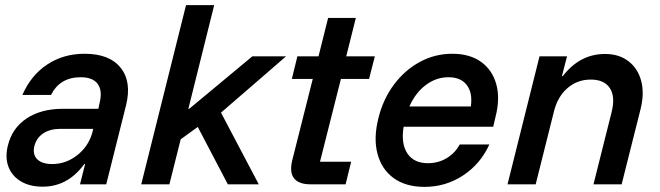

<svg xmlns="http://www.w3.org/2000/svg" viewBox="-20 -720 2578 750"><path d="M146.7 9.2Q95.8 9.2 61.3 -11.7Q26.7 -32.5 12.9 -68.8Q-0.8 -105 10.8 -151.7Q27.5 -220 84.2 -257.5Q140.8 -295 225.8 -295H364.2L369.2 -318.3Q380.8 -365.8 361.7 -392.1Q342.5 -418.3 295 -418.3Q214.2 -418.3 179.2 -349.2H67.5Q100.8 -425.8 164.2 -467.9Q227.5 -510 310.8 -510Q407.5 -510 451.2 -455.4Q495 -400.8 472.5 -309.2L395 0H292.5L312.5 -79.2H309.2Q245 9.2 146.7 9.2ZM184.2 -79.2Q237.5 -79.2 281.7 -113.8Q325.8 -148.3 340.8 -202.5L344.2 -216.7H215.8Q175.8 -216.7 149.2 -199.2Q122.5 -181.7 114.2 -149.2Q106.7 -116.7 125.4 -97.9Q144.2 -79.2 184.2 -79.2Z M531.7 0 706.7 -700H816.7L715.8 -295H719.2L965.8 -500H1097.5L843.3 -280L990.8 0H870L752.5 -224.2L685.8 -175.8L641.7 0Z M1192.5 0Q1147.5 0 1128.8 -23.3Q1110 -46.7 1121.7 -94.2L1201.7 -411.7H1120L1141.7 -500H1224.2L1261.7 -650H1370L1332.5 -500H1444.2L1421.7 -411.7H1311.7L1230 -88.3H1351.7L1330 0Z M1638.3 10Q1565 10 1517.9 -24.2Q1470.8 -58.3 1454.6 -119.2Q1438.3 -180 1458.3 -259.2Q1476.7 -333.3 1519.2 -390Q1561.7 -446.7 1620.4 -478.3Q1679.2 -510 1746.7 -510Q1815 -510 1859.2 -478.3Q1903.3 -446.7 1918.8 -390.4Q1934.2 -334.2 1915 -260.8L1906.7 -225H1556.7Q1545.8 -159.2 1571.2 -120.8Q1596.7 -82.5 1651.7 -82.5Q1691.7 -82.5 1724.6 -102.1Q1757.5 -121.7 1775.8 -155.8H1891.7Q1856.7 -79.2 1788.8 -34.6Q1720.8 10 1638.3 10ZM1579.2 -304.2H1819.2Q1826.7 -357.5 1803.3 -387.9Q1780 -418.3 1731.7 -418.3Q1684.2 -418.3 1643.8 -388.3Q1603.3 -358.3 1579.2 -304.2Z M1962.5 0 2087.5 -500H2195L2175 -422.5H2178.3Q2245 -509.2 2343.3 -509.2Q2398.3 -509.2 2435 -480.8Q2471.7 -452.5 2484.6 -404.2Q2497.5 -355.8 2482.5 -295L2408.3 0H2298.3L2369.2 -282.5Q2384.2 -341.7 2362.5 -375.4Q2340.8 -409.2 2287.5 -409.2Q2235 -409.2 2196.2 -375.4Q2157.5 -341.7 2143.3 -282.5L2072.5 0Z"/></svg>

Font: Funnel Sans Medium
Style: Italic
Weight: 500
Italic angle: -14.036°
Version: Version 1.000; Beta; Release 5; Build 24; ttfautohint (v1.8.